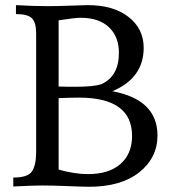

<svg xmlns="http://www.w3.org/2000/svg" viewBox="-20 -713 669 734"><path d="M320.8 1Q298.8 1 239.7 -1.5Q180.7 -3.9 140.6 -3.9Q105.5 -3.9 30.8 0V-34.2Q86.4 -34.2 102.3 -57.9Q118.2 -81.5 118.2 -132.8V-585Q118.2 -627 102.1 -643.1Q85.9 -659.2 41 -659.2V-693.4Q103.5 -689.5 164.6 -689.5Q199.2 -689.5 249.5 -691.4Q299.8 -693.4 315.9 -693.4Q413.6 -693.4 471.4 -648.2Q529.3 -603 529.3 -530.3Q529.3 -414.6 409.7 -364.3Q582 -332 582 -195.3Q582 -109.9 512.5 -54.4Q442.9 1 320.8 1ZM315.9 -47.4Q396.5 -47.4 440.7 -86.2Q484.9 -125 484.9 -193.4Q484.9 -339.8 281.7 -339.8Q251.5 -339.8 204.1 -337.9V-64.5Q266.6 -47.4 315.9 -47.4ZM268.6 -381.3Q335.9 -381.3 366.2 -390.6Q434.6 -420.4 434.6 -511.2Q434.6 -572.8 396.5 -608.9Q358.4 -645 288.6 -645Q265.6 -645 204.1 -635.3V-382.3Q226.1 -381.3 268.6 -381.3Z"/></svg>

Font: Almanac
Style: Regular
Weight: 400
Designer: Eden's Almanac
Version: Version 3.501;March 28, 2021;FontCreator 13.0.0.2683 64-bit